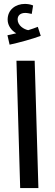

<svg xmlns="http://www.w3.org/2000/svg" viewBox="-20 -960 279 980"><path d="M29 -732C80 -743 145 -761 188 -777L173 -823C159 -817 142 -812 124 -806C103 -810 70 -829 70 -861C70 -880 83 -894 109 -894C120 -894 131 -891 142 -889L149 -932C136 -938 119 -940 107 -940C60 -940 19 -911 19 -860C19 -828 40 -803 63 -790C51 -787 38 -784 18 -780ZM83 0H176L157 -650H64Z"/></svg>

Font: Noto Sans Arabic UI XCn Md
Style: Regular
Weight: 500
Width: 2
Designer: Monotype Design Team, Nadine Chahine and Nizar Qandah
Foundry: Monotype Imaging Inc.
Version: Version 2.010